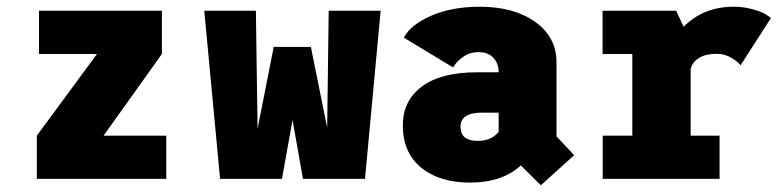

<svg xmlns="http://www.w3.org/2000/svg" viewBox="-20 -532 2320 571"><path d="M288 -128.5H474.5V0H89.5V-128.5L268.5 -371.5H96V-500H461.5V-371.5Z M818.5 0H634.5L587.5 -500H741L746 -149L794 -392.5H904.5L953 -152.5L957.5 -500H1112L1065.5 0H881L850 -175Z M1588.5 19 1529 -40Q1473.5 11 1377.5 11Q1287 11 1232.5 -33.5Q1178 -78 1178 -159Q1178 -232.5 1234.8 -274.8Q1291.5 -317 1399 -317H1463V-317.5Q1463 -343.5 1447.2 -360.2Q1431.5 -377 1403.5 -377Q1377.5 -377 1357.5 -363Q1337.5 -349 1327.5 -331.5L1181 -420Q1200 -457.5 1261.5 -484.8Q1323 -512 1407 -512Q1508.5 -512 1571.8 -466.8Q1635 -421.5 1635 -347V-126.5L1687.5 -70.5ZM1401 -113Q1441.5 -113 1463 -140V-197H1413Q1349.5 -197 1349.5 -155Q1349.5 -113 1401 -113Z M2034 -128.5H2120V0H1772.5V-128.5H1860.5V-371.5H1772V-500H1991L2013 -452.5Q2072.5 -512 2162 -512Q2191 -512 2217.2 -504.8Q2243.5 -497.5 2256.2 -490Q2269 -482.5 2272.5 -478L2182.5 -338Q2174.5 -348.5 2154.8 -360.2Q2135 -372 2111.5 -372Q2079 -372 2059 -359.8Q2039 -347.5 2034 -327Z"/></svg>

Font: League Mono Narrow ExtraBold
Style: Regular
Weight: 800
Width: 3
Designer: Tyler Finck
Foundry: The League of Moveable Type / Tyler Finck
Version: Version 2.210